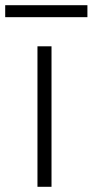

<svg xmlns="http://www.w3.org/2000/svg" viewBox="-56 -718 356 738"><path d="M88 -540H142V0H88ZM-36 -698H280V-652H-36Z"/></svg>

Font: Encode Sans Wide
Style: ExtraLight
Weight: 200
Designer: Pablo Impallari, Andres Torresi
Foundry: Pablo Impallari, Andres Torresi
Version: Version 1.000; ttfautohint (v1.00) -l 8 -r 50 -G 200 -x 14 -